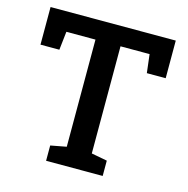

<svg xmlns="http://www.w3.org/2000/svg" viewBox="-105 -812 892 912"><g transform="rotate(15 341.0 -355.5)"><path d="M201.2 0V-75.2L278.8 -89.8V-616.7H135.7L125.5 -525.9H32.7V-710.9H648.4V-525.9H555.7L544.9 -616.7H401.9V-89.8L479.5 -75.2V0Z"/></g></svg>

Font: Roboto Slab Medium
Style: Regular
Weight: 500
Designer: Google
Version: Version 2.001; ttfautohint (v1.8.3)